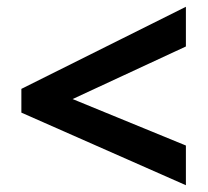

<svg xmlns="http://www.w3.org/2000/svg" viewBox="-20 -645 612 566"><path d="M528 -99V-216L194 -353L528 -508V-625L43 -383V-313Z"/></svg>

Font: Noto Sans Gujarati
Style: Bold
Weight: 700
Designer: Jelle Bosma - Monotype Design Team, Universal Thirst
Foundry: Monotype Imaging Inc.
Version: Version 2.106